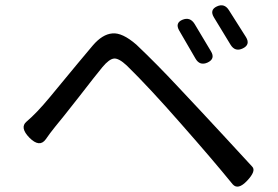

<svg xmlns="http://www.w3.org/2000/svg" viewBox="-20 -740 1040 718"><path d="M662 -666Q691 -678 708 -650L769 -548Q786 -520 756 -506Q727 -493 711 -521L650 -626Q634 -654 662 -666ZM836 -702 900 -601Q917 -573 888 -559Q859 -545 842 -573L780 -675Q763 -703 791 -716Q819 -729 836 -702ZM90 -225Q53 -263 79 -285Q117 -317 165 -375Q292 -529 327 -570Q363 -612 400 -615Q437 -619 490 -573Q566 -501 648 -413Q730 -326 816 -233Q902 -140 923 -117Q939 -101 904 -64Q870 -28 850 -51Q776 -142 657 -277Q538 -413 454 -495Q424 -523 406 -521Q388 -519 363 -489Q339 -460 274 -376Q209 -293 187 -267Q166 -241 151 -219Q128 -187 90 -225Z"/></svg>

Font: Swei Gothic CJK TC Regular
Style: Regular
Weight: 400
Version: Version 2.129